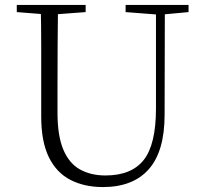

<svg xmlns="http://www.w3.org/2000/svg" viewBox="-20 -743 828 778"><path d="M397 15Q322 15 265.5 -14Q209 -43 178 -106Q147 -169 147 -271V-387Q147 -472 147 -556Q147 -640 145 -723H215Q214 -641 213.5 -557Q213 -473 213 -387V-286Q213 -193 236.5 -137Q260 -81 304 -56.5Q348 -32 407 -32Q513 -32 562.5 -95Q612 -158 612 -303V-723H648L647 -278Q647 -130 583 -57.5Q519 15 397 15ZM48 -694V-723H327V-694L194 -684H175ZM489 -694V-723H744V-694L636 -684H618Z"/></svg>

Font: Noto Serif TC
Style: Regular
Weight: 200
Designer: Ryoko NISHIZUKA 西塚涼子 (kana & ideographs); Frank Grießhammer (Latin, Greek & Cyrillic); Wenlong ZHANG 张文龙 (bopomofo); San
Foundry: Adobe
Version: Version 2.001;hotconv 1.1.0;makeotfexe 2.6.0